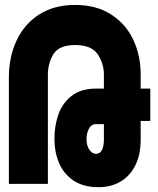

<svg xmlns="http://www.w3.org/2000/svg" viewBox="-20 -745 640 778"><path d="M200.5 -181.5Q200.5 -234.5 216.5 -280.8Q232.5 -327 270.2 -356.5Q308 -386 369 -386H401V-442Q401 -487.5 376 -525Q351 -562.5 284.5 -562.5Q219 -562.5 196.5 -525.5Q174 -488.5 174 -442V0H16V-431.5Q16 -513.5 46.8 -580Q77.5 -646.5 138 -685.8Q198.5 -725 284.5 -725Q370 -725 430 -686.5Q490 -648 520 -584Q550 -520 550 -444V-386H589V-255H550V-178.5Q550 -118.5 528.5 -75.2Q507 -32 468.5 -9.2Q430 13.5 379 13.5Q317 13.5 277 -14Q237 -41.5 218.8 -85.8Q200.5 -130 200.5 -181.5ZM369.5 -121.5Q385 -121.5 393 -137.2Q401 -153 401 -179V-242H368Q350 -242 340.2 -223.2Q330.5 -204.5 330.5 -181.5Q330.5 -156 341.8 -138.8Q353 -121.5 369.5 -121.5Z"/></svg>

Font: JuliaMono Black
Style: Regular
Weight: 900
Monospace: yes
Designer: cormullion
Foundry: corm
Version: Version 0.054; ttfautohint (v1.8.4)